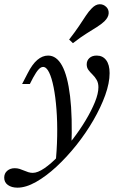

<svg xmlns="http://www.w3.org/2000/svg" viewBox="-85 -686 578 899"><path d="M-3.2 192.7Q-30.6 192.7 -48 180.2Q-65.3 167.7 -65.3 146Q-65.3 125.8 -51.2 113.7Q-37.1 101.6 -16.1 101.6Q-4 101.6 6.5 104.8Q16.9 108.1 27 112.5Q37.1 116.9 47.6 120.2Q58.1 123.4 68.5 123.4Q91.1 123.4 122.6 102Q154 80.6 188.3 44.8Q222.6 8.9 256 -34.7Q289.5 -78.2 316.5 -123.4Q343.5 -168.5 359.7 -208.5Q375.8 -248.4 375.8 -277.4Q375.8 -297.6 367.7 -311.7Q359.7 -325.8 348.4 -336.7Q337.1 -347.6 329 -358.5Q321 -369.4 321 -384.7Q321 -402.4 333.5 -414.1Q346 -425.8 367.7 -425.8Q396 -425.8 412.1 -404.4Q428.2 -383.1 428.2 -343.5Q428.2 -297.6 407.7 -240.3Q387.1 -183.1 352 -122.6Q316.9 -62.1 272.2 -6Q227.4 50 179 94.8Q130.6 139.5 83.5 166.1Q36.3 192.7 -3.2 192.7ZM174.2 87.1Q181.5 18.5 182.7 -48.4Q183.9 -115.3 179.4 -173.8Q175 -232.3 166.1 -277Q157.3 -321.8 144.8 -347.2Q132.3 -372.6 116.9 -372.6Q106.5 -372.6 95.6 -360.9Q84.7 -349.2 70.2 -322.6L54.8 -292.7H18.5L44.4 -342.7Q66.1 -385.5 89.9 -405.6Q113.7 -425.8 140.3 -425.8Q179.8 -425.8 205.6 -378.6Q231.5 -331.5 243.1 -235.5Q254.8 -139.5 249.2 5.6Q239.5 19.4 228.2 31.9Q216.9 44.4 204 58.1Q191.1 71.8 174.2 87.1ZM256.5 -483.9 238.7 -500.8Q266.9 -537.1 285.5 -564.9Q304 -592.7 317.3 -612.9Q330.6 -633.1 344.4 -646.8Q362.1 -665.3 380.6 -666.1Q399.2 -666.9 412.9 -653.2Q425 -641.1 423.8 -623Q422.6 -604.8 404 -586.3Q389.5 -572.6 369 -559.7Q348.4 -546.8 320.6 -529.4Q292.7 -512.1 256.5 -483.9Z"/></svg>

Font: Playfair 9pt
Style: Italic
Weight: 400
Italic angle: -15.6°
Designer: Claus Eggers Sørensen
Foundry: Claus Eggers Sørensen
Version: Version 2.001;gftools[0.9.30]